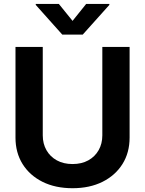

<svg xmlns="http://www.w3.org/2000/svg" viewBox="-20 -973 758 1004"><path d="M515.1 -727.5H657.7V-253.4Q657.7 -174.8 620.4 -115.2Q583 -55.7 515.9 -22.2Q448.7 11.2 359.4 11.2Q269.5 11.2 202.4 -22.2Q135.3 -55.7 98.1 -115.2Q61 -174.8 61 -253.4V-727.5H203.6V-265.1Q203.6 -221.7 222.9 -187.7Q242.2 -153.8 277.1 -134.5Q312 -115.2 359.4 -115.2Q406.7 -115.2 441.7 -134.5Q476.6 -153.8 495.8 -187.7Q515.1 -221.7 515.1 -265.1ZM287.6 -952.6 359.4 -863.8 430.7 -952.6H551.8V-947.3L412.6 -792H305.7L167 -947.3V-952.6Z"/></svg>

Font: Inter Cardless Tabular Bold
Style: Bold
Weight: 700
Designer: Rasmus Andersson
Foundry: rsms
Version: Version 4.000;git-4fc901f